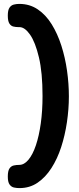

<svg xmlns="http://www.w3.org/2000/svg" viewBox="-20 -793 404 984"><path d="M80 171Q65 171 51.5 168Q38 165 29 152.5Q20 140 20 112Q20 83 28.5 70.5Q37 58 50.5 55Q64 52 79 52Q104 52 126 25.5Q148 -1 164 -48.5Q180 -96 189 -160.5Q198 -225 198 -301Q198 -421 179.5 -499Q161 -577 134 -615.5Q107 -654 80 -654H75Q61 -654 48.5 -657Q36 -660 28 -672.5Q20 -685 20 -713Q20 -741 28.5 -753.5Q37 -766 50.5 -769.5Q64 -773 79 -773Q132 -773 173.5 -745Q215 -717 245 -668.5Q275 -620 294.5 -559Q314 -498 323.5 -431Q333 -364 333 -299Q333 -234 323 -166.5Q313 -99 293.5 -39Q274 21 243.5 68.5Q213 116 172.5 143.5Q132 171 80 171Z"/></svg>

Font: Fredoka Light SemiBold
Style: Regular
Weight: 600
Version: Version 2.001